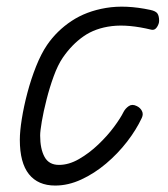

<svg xmlns="http://www.w3.org/2000/svg" viewBox="-20 -552 507 581"><path d="M147 9.5Q95 9.5 67.5 -25Q40 -59.5 40 -129Q40 -154.5 46 -192.2Q52 -230 63 -271.5Q74 -313 89.2 -351.2Q104.5 -389.5 122.5 -416Q152 -459 196.5 -488.5Q241 -518 300.8 -528Q360.5 -538 435 -522Q451.5 -518.5 456.5 -511Q461.5 -503.5 461.5 -489Q461.5 -480 455 -470Q448.5 -460 438.5 -462Q368.5 -479 318.5 -473Q268.5 -467 233 -442.2Q197.5 -417.5 170 -377.5Q155 -355.5 142.5 -321.2Q130 -287 120.8 -250.5Q111.5 -214 106.5 -184.5Q101.5 -155 101.5 -142Q101.5 -101.5 114.8 -77.2Q128 -53 158.5 -53Q188.5 -53 219.2 -70.8Q250 -88.5 277.5 -114.8Q305 -141 325 -168Q345 -195 354 -213.5Q359.5 -224 369.8 -231Q380 -238 394 -231Q404.5 -226 409.5 -216.2Q414.5 -206.5 409 -195Q392.5 -159.5 364.5 -123.2Q336.5 -87 301 -57Q265.5 -27 226 -8.8Q186.5 9.5 147 9.5Z"/></svg>

Font: Edu QLD Hand
Style: Regular
Weight: 400
Designer: Tina and Corey Anderson, Eben Sorkin
Foundry: Sorkin Type Co.
Version: Version 2.000